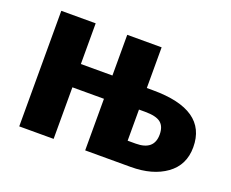

<svg xmlns="http://www.w3.org/2000/svg" viewBox="-92 -680 998 829"><g transform="rotate(20 407.0 -265.5)"><path d="M550 -344Q798 -344 798 -172Q798 -90 735.5 -45Q673 0 573 0H364V-237H219V0H61V-531H219V-344H364V-531H522V-344ZM559 -102Q643 -102 643 -174Q643 -211 622 -228Q601 -245 550 -245H522V-102Z"/></g></svg>

Font: FiraGO
Style: Bold
Weight: 700
Designer: bBox Type
Foundry: bBox Type GmbH
Version: Version 1.001;PS 001.001;hotconv 1.0.88;makeotf.lib2.5.64775